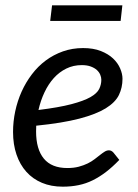

<svg xmlns="http://www.w3.org/2000/svg" viewBox="-20 -694 518 721"><path d="M287 -449.5Q255.5 -449.5 229 -436.5Q202.5 -423.5 182 -400.8Q161.5 -378 147 -347.2Q132.5 -316.5 124.5 -281Q201.5 -290.5 248 -302.8Q294.5 -315 319.5 -329.2Q344.5 -343.5 352.5 -360Q360.5 -376.5 360.5 -394.5Q360.5 -403.5 356.5 -413.2Q352.5 -423 343.8 -431Q335 -439 321 -444.2Q307 -449.5 287 -449.5ZM428 -93.5Q402.5 -67 378 -48.2Q353.5 -29.5 328.2 -17Q303 -4.5 275.2 1.2Q247.5 7 215.5 7Q172 7 137.5 -7.5Q103 -22 79 -48.8Q55 -75.5 42 -113.5Q29 -151.5 29 -198.5Q29 -237.5 37.2 -276.2Q45.5 -315 61.2 -350Q77 -385 99.8 -415Q122.5 -445 151.8 -466.8Q181 -488.5 216.2 -501Q251.5 -513.5 292 -513.5Q330.5 -513.5 358.5 -502.5Q386.5 -491.5 404.5 -474.5Q422.5 -457.5 431.2 -437Q440 -416.5 440 -398Q440 -365 426.5 -337.2Q413 -309.5 377 -287.2Q341 -265 278 -248.5Q215 -232 116 -222Q116 -216.5 115.8 -211.2Q115.5 -206 115.5 -200.5Q115.5 -133.5 144.8 -98.2Q174 -63 233 -63Q257 -63 275.8 -68Q294.5 -73 309.2 -80.2Q324 -87.5 335.2 -96.2Q346.5 -105 355.8 -112.2Q365 -119.5 373 -124.5Q381 -129.5 389 -129.5Q398.5 -129.5 406 -121ZM175.5 -674H439.5L433 -615.5H168.5Z"/></svg>

Font: Lato 2
Style: Italic
Weight: 400
Italic angle: -7°
Designer: Lukasz Dziedzic with Adam Twardoch and Botio Nikoltchev
Foundry: tyPoland Lukasz Dziedzic
Version: Version 2.015; 2015-08-06; http://www.latofonts.com/